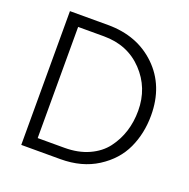

<svg xmlns="http://www.w3.org/2000/svg" viewBox="-121 -791 897 909"><g transform="rotate(20 327.5 -337.0)"><path d="M277 0H80V-674H272Q420 -674 515 -582Q610 -490 610 -341Q610 -250 575 -174.5Q540 -99 462.5 -49.5Q385 0 277 0ZM272 -617H142V-57H277Q346 -57 399 -81Q452 -105 483 -146Q514 -187 529.5 -236Q545 -285 545 -341Q545 -456 468.5 -536.5Q392 -617 272 -617Z"/></g></svg>

Font: Hind Guntur Light
Style: Regular
Weight: 300
Designer: Manushi Parikh, Hitesh Malaviya
Foundry: Indian Type Foundry
Version: Version 1.002;PS 1.0;hotconv 1.0.86;makeotf.lib2.5.63406; tt